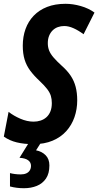

<svg xmlns="http://www.w3.org/2000/svg" viewBox="-41 -744 514 1004"><path d="M133.8 9.8Q85 9.8 46.6 0.5Q8.3 -8.8 -21 -29.8L3.9 -159.2Q29.8 -138.7 65.2 -123.3Q100.6 -107.9 134.8 -107.9Q153.8 -107.9 171.1 -113.5Q188.5 -119.1 201.7 -130.9Q214.8 -142.6 222.4 -160.9Q230 -179.2 230 -205.1Q230 -225.6 224.9 -242.7Q219.7 -259.8 205.6 -278.3Q191.4 -296.9 165 -321.8Q136.2 -348.6 116.7 -375Q97.2 -401.4 87.6 -432.6Q78.1 -463.9 78.1 -504.9Q78.1 -552.2 92.5 -592.3Q106.9 -632.3 135.3 -661.9Q163.6 -691.4 205.3 -707.8Q247.1 -724.1 301.8 -724.1Q340.3 -724.1 381.3 -712.4Q422.4 -700.7 453.1 -678.2L396 -564.9Q369.1 -585 343.5 -596.4Q317.9 -607.9 294.9 -607.9Q277.3 -607.9 261.7 -602.3Q246.1 -596.7 234.4 -585.2Q222.7 -573.7 215.8 -556.9Q209 -540 209 -518.1Q209 -497.6 215.8 -480Q222.7 -462.4 238.8 -443.6Q254.9 -424.8 282.2 -399.9Q310.5 -375 328.4 -348.4Q346.2 -321.8 354.5 -290.3Q362.8 -258.8 362.8 -219.2Q362.8 -172.9 348.4 -131.3Q334 -89.8 305.4 -58.1Q276.9 -26.4 233.9 -8.3Q190.9 9.8 133.8 9.8ZM84.5 240.2Q65.4 240.2 47.4 238Q29.3 235.8 11.2 231V161.1Q22 164.1 36.4 166Q50.8 168 67.4 168Q84.5 168 96.4 162.6Q108.4 157.2 114.7 147Q121.1 136.7 121.1 123Q121.1 105 106.2 94Q91.3 83 61 81.1L111.3 0H174.3L147.5 42Q178.2 47.9 197.8 67.9Q217.3 87.9 217.3 121.1Q217.3 163.1 199.5 189.5Q181.6 215.8 151.6 228Q121.6 240.2 84.5 240.2Z"/></svg>

Font: Open Sans Condensed
Style: Italic
Weight: 400
Width: 3
Italic angle: -12°
Designer: Monotype Design Team
Foundry: Monotype Imaging Inc.
Version: Version 3.000